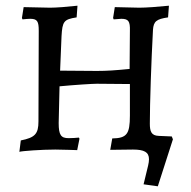

<svg xmlns="http://www.w3.org/2000/svg" viewBox="-20 -525 671 674"><path d="M534 129 587 -36 583 -46 537 -48C511 -49 506 -64 506 -91C506 -162 511 -309 517 -420C519 -450 529 -458 570 -464L573 -505C535 -501 492 -498 469 -498L383 -500L377 -462L379 -457L406 -459C431 -459 437 -450 436 -417L435 -283C384 -278 356 -276 320 -276L191 -277L196 -398C199 -450 204 -457 249 -464L252 -505C217 -501 177 -498 156 -498L63 -500L57 -462L59 -457C67 -458 80 -459 86 -459C111 -459 116 -450 116 -417L115 -99C115 -55 103 -42 53 -32L48 8C56 5 127 0 174 0C199 0 246 2 251 2L259 -38L257 -42C248 -41 233 -40 221 -40C194 -40 186 -51 186 -93L189 -222C242 -227 304 -231 320 -231C347 -231 401 -230 436 -230V-119C436 -54 425 -40 374 -39L367 1L447 0C486 0 503 9 503 34C503 40 502 48 500 56L484 122Z"/></svg>

Font: Alegreya SC
Style: Regular
Weight: 400
Designer: Juan Pablo del Peral
Foundry: Huerta Tipografica
Version: Version 2.007;PS 002.007;hotconv 1.0.88;makeotf.lib2.5.64775